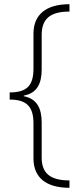

<svg xmlns="http://www.w3.org/2000/svg" viewBox="-20 -734 386 912"><path d="M310 158V123C220 123 178 90 178 15V-152C178 -220 155 -265 93 -277V-280C155 -291 178 -336 178 -404V-568C178 -646 220 -679 310 -679V-714C199 -714 139 -665 139 -574V-408C139 -326 106 -295 26 -295V-261C106 -261 139 -228 139 -148V18C139 109 198 158 310 158Z"/></svg>

Font: Noto Sans Myanmar UI ExtraLight
Style: Regular
Weight: 200
Designer: Monotype Design Team
Foundry: Monotype Imaging Inc.
Version: Version 2.103